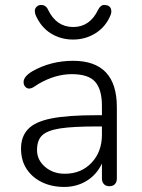

<svg xmlns="http://www.w3.org/2000/svg" viewBox="-20 -740 566 767"><path d="M387.2 -202.1V-234.9H368.2Q272 -234.9 220.9 -227.1Q169.9 -219.2 148.9 -199.7Q127.9 -180.2 127.9 -140.6Q127.9 -101.1 159.9 -73.5Q191.9 -45.9 238.8 -45.9Q304.2 -45.9 345.7 -89.8Q387.2 -133.8 387.2 -202.1ZM272 -497.1Q446.8 -497.1 446.8 -312V-26.9Q446.8 -12.7 439 -4.4Q431.2 3.9 417 3.9Q402.8 3.9 395 -4.6Q387.2 -13.2 387.2 -26.9V-86.9Q366.2 -42 326.2 -17.6Q286.1 6.8 236.6 6.8Q187 6.8 147.9 -12Q108.9 -30.8 86.4 -64.9Q64 -99.1 64 -146.7Q64 -194.3 92 -224.1Q120.1 -253.9 185.1 -266.8Q250 -279.8 366.2 -279.8H387.2V-316.9Q387.2 -382.8 360.1 -413.3Q333 -443.8 266.8 -443.8Q200.7 -443.8 133.8 -404.8L118.2 -394.5Q105.5 -386.2 96.4 -386.2Q87.4 -386.2 80.8 -393.6Q74.2 -400.9 74.2 -412.1Q74.2 -434.1 108.9 -455.1Q182.6 -497.1 272 -497.1ZM143.6 -720.2Q163.6 -720.2 171.9 -701.2Q205.1 -632.3 272 -632.1Q338.9 -631.8 372.1 -701.2Q381.8 -720.2 395.5 -720.2Q424.8 -720.2 424.8 -693.8Q424.8 -688 421.9 -680.2Q402.8 -633.3 362.3 -607.7Q321.8 -582 272 -582Q222.2 -582 182.6 -606.9Q143.1 -631.8 122.1 -680.2Q119.1 -688 119.1 -697Q119.1 -706.1 126.5 -713.1Q133.8 -720.2 143.6 -720.2Z"/></svg>

Font: Nunito-Light
Style: Regular
Weight: 300
Designer: Vernon Adams
Foundry: newtypography
Version: Version 3.000